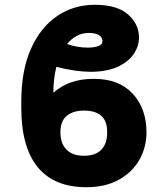

<svg xmlns="http://www.w3.org/2000/svg" viewBox="-20 -780 707 810"><path d="M376 -447.3Q481.4 -447.8 539.6 -385Q597.7 -322.3 598.1 -221.7Q597.7 -157.7 567.6 -105.2Q537.6 -52.7 481 -21.5Q424.3 9.8 344.2 9.8Q209 9.8 139.6 -74.2Q70.3 -158.2 69.8 -323.2V-350.6Q69.8 -482.9 110.6 -574.2Q151.4 -665.5 221.4 -712.6Q291.5 -759.8 379.4 -759.8Q474.6 -759.8 520.5 -718.8Q566.4 -677.7 566.4 -622.1Q566.4 -584.5 543.5 -551.3Q520.5 -518.1 475.1 -497.6Q429.7 -477.1 361.8 -477.1Q332 -477.1 296.1 -482.2Q260.3 -487.3 217.8 -498Q205.1 -446.8 205.1 -388.7Q240.7 -419.9 283.2 -433.8Q325.7 -447.8 376 -447.3ZM334 -313.5Q289.1 -313.5 262 -291.7Q234.9 -270 234.9 -221.7Q234.9 -174.8 260.7 -148.7Q286.6 -122.6 334 -123Q382.8 -122.6 407.7 -148.7Q432.6 -174.8 432.1 -221.7Q432.6 -269 407.5 -291.3Q382.3 -313.5 334 -313.5ZM262.7 -594.2Q307.1 -579.1 349.6 -579.1Q375 -579.1 393.8 -585.2Q412.6 -591.3 412.1 -606.9Q412.6 -622.6 397.2 -631.8Q381.8 -641.1 355 -641.1Q326.2 -641.1 303.2 -628.4Q280.3 -615.7 262.7 -594.2Z"/></svg>

Font: Inter Display Extra Bold
Style: Regular
Weight: 800
Designer: Rasmus Andersson
Foundry: rsms
Version: Version 4.000;git-4fc901f